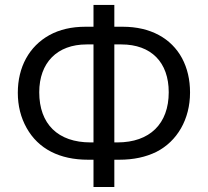

<svg xmlns="http://www.w3.org/2000/svg" viewBox="-20 -744 838 774"><path d="M356.9 -636.2V-724.1H440.9V-636.2H475.1C586.4 -636.2 670.4 -589.8 713.9 -509.3C735.4 -468.8 746.1 -422.9 746.1 -371.1C746.1 -263.2 694.3 -174.3 610.4 -131.8C567.9 -110.8 518.1 -100.1 460.9 -100.1H440.9V9.8H356.9V-100.1H335C220.2 -100.1 134.8 -143.6 87.4 -228C63.5 -270.5 51.8 -317.9 51.8 -370.1C51.8 -473.1 97.2 -557.1 179.2 -602.5C220.2 -625 268.6 -636.2 324.2 -636.2ZM356.9 -169.9V-564.9H329.1C210.4 -564.9 138.2 -491.2 138.2 -372.1C138.2 -243.7 213.9 -169.9 345.2 -169.9ZM440.9 -564.9V-169.9H453.1C584 -169.9 660.2 -245.1 660.2 -372.1C660.2 -492.7 589.8 -564.9 469.2 -564.9Z"/></svg>

Font: OpenSansEmoji
Style: Regular
Weight: 400
Foundry: MorbZ
Version: Version 1.000;PS 001.000;hotconv 1.0.70;makeotf.lib2.5.58329